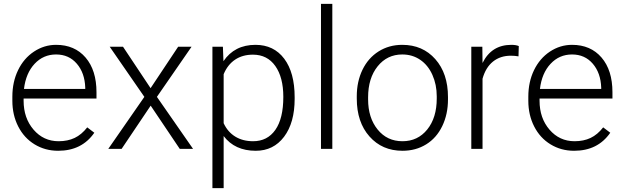

<svg xmlns="http://www.w3.org/2000/svg" viewBox="-20 -770 3225 993"><path d="M280.8 9.8Q213.4 9.8 158.9 -23.4Q104.5 -56.6 74.2 -116Q43.9 -175.3 43.9 -249V-270Q43.9 -346.2 73.5 -407.2Q103 -468.3 155.8 -503.2Q208.5 -538.1 270 -538.1Q366.2 -538.1 422.6 -472.4Q479 -406.7 479 -293V-260.3H102.1V-249Q102.1 -159.2 153.6 -99.4Q205.1 -39.6 283.2 -39.6Q330.1 -39.6 366 -56.6Q401.9 -73.7 431.2 -111.3L467.8 -83.5Q403.3 9.8 280.8 9.8ZM270 -488.3Q204.1 -488.3 158.9 -439.9Q113.8 -391.6 104 -310.1H420.9V-316.4Q418.5 -392.6 377.4 -440.4Q336.4 -488.3 270 -488.3Z M758.8 -314 901.4 -528.3H970.7L791.5 -269L978.5 0H909.7L759.3 -223.6L608.9 0H540L726.6 -269L547.4 -528.3H616.2Z M1503.9 -258.8Q1503.9 -135.3 1449.2 -62.7Q1394.5 9.8 1302.7 9.8Q1194.3 9.8 1136.7 -66.4V203.1H1078.6V-528.3H1132.8L1135.7 -453.6Q1192.9 -538.1 1301.3 -538.1Q1396 -538.1 1450 -466.3Q1503.9 -394.5 1503.9 -267.1ZM1445.3 -269Q1445.3 -370.1 1403.8 -428.7Q1362.3 -487.3 1288.1 -487.3Q1234.4 -487.3 1195.8 -461.4Q1157.2 -435.5 1136.7 -386.2V-132.8Q1157.7 -87.4 1196.8 -63.5Q1235.8 -39.6 1289.1 -39.6Q1362.8 -39.6 1404.1 -98.4Q1445.3 -157.2 1445.3 -269Z M1698.7 0H1640.1V-750H1698.7Z M1825.2 -272Q1825.2 -348.1 1854.7 -409.2Q1884.3 -470.2 1938.2 -504.2Q1992.2 -538.1 2060.5 -538.1Q2166 -538.1 2231.4 -464.1Q2296.9 -390.1 2296.9 -268.1V-255.9Q2296.9 -179.2 2267.3 -117.9Q2237.8 -56.6 2184.1 -23.4Q2130.4 9.8 2061.5 9.8Q1956.5 9.8 1890.9 -64.2Q1825.2 -138.2 1825.2 -260.3ZM1883.8 -255.9Q1883.8 -161.1 1932.9 -100.3Q1981.9 -39.6 2061.5 -39.6Q2140.6 -39.6 2189.7 -100.3Q2238.8 -161.1 2238.8 -260.7V-272Q2238.8 -332.5 2216.3 -382.8Q2193.8 -433.1 2153.3 -460.7Q2112.8 -488.3 2060.5 -488.3Q1982.4 -488.3 1933.1 -427Q1883.8 -365.7 1883.8 -266.6Z M2661.6 -478.5Q2643.1 -481.9 2622.1 -481.9Q2567.4 -481.9 2529.5 -451.4Q2491.7 -420.9 2475.6 -362.8V0H2417.5V-528.3H2474.6L2475.6 -444.3Q2522 -538.1 2624.5 -538.1Q2648.9 -538.1 2663.1 -531.7Z M2949.2 9.8Q2881.8 9.8 2827.4 -23.4Q2772.9 -56.6 2742.7 -116Q2712.4 -175.3 2712.4 -249V-270Q2712.4 -346.2 2741.9 -407.2Q2771.5 -468.3 2824.2 -503.2Q2877 -538.1 2938.5 -538.1Q3034.7 -538.1 3091.1 -472.4Q3147.5 -406.7 3147.5 -293V-260.3H2770.5V-249Q2770.5 -159.2 2822 -99.4Q2873.5 -39.6 2951.7 -39.6Q2998.5 -39.6 3034.4 -56.6Q3070.3 -73.7 3099.6 -111.3L3136.2 -83.5Q3071.8 9.8 2949.2 9.8ZM2938.5 -488.3Q2872.6 -488.3 2827.4 -439.9Q2782.2 -391.6 2772.5 -310.1H3089.4V-316.4Q3086.9 -392.6 3045.9 -440.4Q3004.9 -488.3 2938.5 -488.3Z"/></svg>

Font: Vazir Thin
Style: Thin
Weight: 100
Designer: Saber Rastikerdar
Foundry: Saber Rastikerdar
Version: Version 30.0.0